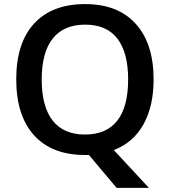

<svg xmlns="http://www.w3.org/2000/svg" viewBox="-20 -745 827 935"><path d="M728 -357.9Q728 -228 678.5 -139.2Q628.9 -50.3 534.2 -14.2L705.1 169.9H547.9L413.1 9.8H394Q232.4 9.8 145.8 -86.2Q59.1 -182.1 59.1 -358.9Q59.1 -535.6 146.2 -630.4Q233.4 -725.1 395 -725.1Q554.2 -725.1 641.1 -628.9Q728 -532.7 728 -357.9ZM183.1 -357.9Q183.1 -226.1 236.3 -158Q289.6 -89.8 394 -89.8Q498 -89.8 551 -157.2Q604 -224.6 604 -357.9Q604 -489.3 551.5 -557.1Q499 -625 395 -625Q290 -625 236.6 -557.1Q183.1 -489.3 183.1 -357.9Z"/></svg>

Font: f4411469720       
Style: Regular
Weight: 600
Foundry: Ascender Corporation
Version: Version 1.10